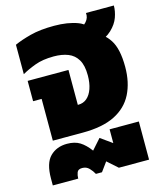

<svg xmlns="http://www.w3.org/2000/svg" viewBox="-119 -671 823 977"><g transform="rotate(-15 293.0 -182.0)"><path d="M96 0V-220H51V-327H266V-143H269Q295 -143 314 -159Q333 -175 343.5 -205Q354 -235 354 -275Q354 -328 336 -358Q318 -388 286 -400.5Q254 -413 211 -413Q153 -413 111.5 -397.5Q70 -382 41 -365V-520Q76 -536 127.5 -549.5Q179 -563 253 -563Q325 -563 377 -543.5Q429 -524 443 -468Q487 -458 518 -410.5Q549 -363 549 -268Q549 -186 518.5 -125.5Q488 -65 423 -32.5Q358 0 253 0ZM37 220V184Q37 103 71.5 68.5Q106 34 161 34Q202 34 229 51Q256 68 281 102L329 48L399 98L390 103V19H544V220H385L331 172L296 220H264Q255 203 240.5 188Q226 173 204 173Q182 173 176.5 188Q171 203 171 217V220ZM438 -416 353 -502Q395 -519 412.5 -539Q430 -559 427 -584H574Q574 -554 562.5 -522Q551 -490 521.5 -462Q492 -434 438 -416Z"/></g></svg>

Font: Noto Sans Thai Black
Style: Regular
Weight: 900
Version: Version 2.001